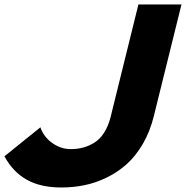

<svg xmlns="http://www.w3.org/2000/svg" viewBox="-57 -830 833 860"><path d="M755.9 -810.1 631.8 -309.1Q614.7 -240.2 582.8 -185.5Q550.8 -130.9 510.5 -94.7Q470.2 -58.6 420.9 -34.7Q371.6 -10.7 321.3 -0.5Q271 9.8 217.8 9.8Q125 9.8 63 -24.9Q1 -59.6 -37.1 -129.9L124 -259.8Q138.2 -217.3 176.8 -189.7Q215.3 -162.1 259.8 -162.1Q289.1 -162.1 314.9 -168.9Q340.8 -175.8 365.5 -190.9Q390.1 -206.1 408.9 -235.1Q427.7 -264.2 438 -304.2L563 -810.1Z"/></svg>

Font: Sinkin Sans 800 Black Italic
Style: Regular
Weight: 900
Italic angle: -112°
Designer: Keith Bates
Foundry: K-Type
Version: Sinkin Sans (version 1.0)  by Keith Bates   •   © 2014   www